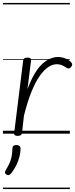

<svg xmlns="http://www.w3.org/2000/svg" viewBox="-20 -905 509 1300"><path d="M100 15Q87 15 80.5 10.5Q74 6 76 -5L137 -496Q139 -506 145.5 -510.5Q152 -515 164 -515Q180 -515 186 -510Q192 -505 190 -494L166 -301Q190 -365 215.5 -407.5Q241 -450 268 -474Q295 -498 321.5 -508.5Q348 -519 372 -519Q400 -519 425.5 -508Q451 -497 464 -480Q470 -475 469 -468Q468 -461 462 -452Q455 -444 447.5 -442Q440 -440 432 -445Q421 -453 403.5 -461.5Q386 -470 364 -470Q336 -470 307 -451Q278 -432 249 -391Q220 -350 193 -283.5Q166 -217 142 -121L129 -4Q127 6 120 10.5Q113 15 100 15ZM24 277Q15 272 13.5 265.5Q12 259 19 247Q34 222 43.5 201.5Q53 181 58 157.5Q63 134 64 101Q64 89 70.5 83Q77 77 90 77Q105 77 112.5 84.5Q120 92 119 104Q119 127 112 155Q105 183 91.5 211.5Q78 240 57 267Q50 276 42 279.5Q34 283 24 277ZM0 365H453V375H0ZM0 -20H453V0H0ZM0 -505H453V-500H0ZM0 -885H453V-875H0Z"/></svg>

Font: Playwrite GB S Guides
Style: Italic
Weight: 400
Italic angle: -7.01216°
Designer: Veronika Burian, José Scaglione
Foundry: TypeTogether
Version: Version 1.002